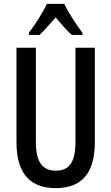

<svg xmlns="http://www.w3.org/2000/svg" viewBox="-20 -960 574 990"><path d="M311 -940H222C203 -899 164 -837 129 -791V-780H184C207 -801 236 -836 267 -870C296 -836 323 -804 350 -780H405V-791C371 -836 333 -895 311 -940ZM469 -227V-714H369V-227C369 -121 335 -80 268 -80C201 -80 165 -122 165 -226V-714H65V-226C65 -65 136 10 267 10C400 10 469 -65 469 -227Z"/></svg>

Font: Noto Sans Armenian ExtraCondensed Medium
Style: Regular
Weight: 500
Width: 2
Designer: Monotype Design Team
Foundry: Monotype Imaging Inc.
Version: Version 2.008